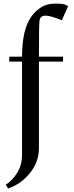

<svg xmlns="http://www.w3.org/2000/svg" viewBox="-20 -758 417 1081"><path d="M12.2 282.2Q49.8 258.3 76.9 215.1Q104 171.9 104 111.8V-411.1H32.2V-439H104Q104 -507.8 116.2 -567.9Q131.3 -635.3 167 -678.2Q178.2 -690.9 187.7 -699.2Q197.3 -707.5 212.6 -717.5Q228 -727.5 248.5 -732.7Q269 -737.8 293.9 -737.8Q322.8 -737.8 341.8 -733.9L363.8 -724.1L328.1 -644Q264.6 -669.9 237.8 -669.9Q222.2 -669.9 213.1 -663.1Q204.1 -656.2 202.1 -638.2Q199.2 -609.4 199.2 -439H335V-411.1H199.2V76.2Q199.2 154.3 148.4 216.6Q97.7 278.8 25.9 303.2Z"/></svg>

Font: Dehuti
Style: Bold
Weight: 700
Version: Version 1.2